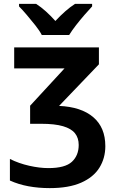

<svg xmlns="http://www.w3.org/2000/svg" viewBox="-20 -958 606 988"><path d="M489 -714V-627L284 -413Q398 -408 460 -355Q522 -302 522 -206Q522 -144 491.5 -95Q461 -46 397.5 -18Q334 10 236 10Q178 10 126.5 0.5Q75 -9 31 -29V-140Q77 -117 130.5 -105Q184 -93 229 -93Q315 -93 350 -125.5Q385 -158 385 -212Q385 -248 366 -272Q347 -296 304.5 -308.5Q262 -321 192 -321H135V-414L312 -606H53V-714ZM454 -925Q437 -907 414.5 -881Q392 -855 371 -828Q350 -801 336 -778H195Q183 -801 161.5 -828Q140 -855 118 -881Q96 -907 78 -925V-938H166Q191 -922 216 -899.5Q241 -877 265 -850Q290 -877 315.5 -899.5Q341 -922 366 -938H454Z"/></svg>

Font: Noto Sans Display SemiBold
Style: Regular
Weight: 600
Designer: Monotype Design Team
Foundry: Monotype Imaging Inc.
Version: Version 2.003